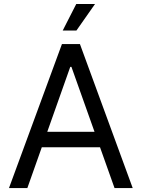

<svg xmlns="http://www.w3.org/2000/svg" viewBox="-20 -950 716 970"><path d="M118.2 0H25.4L293 -727.5H383.8L650.4 0H558.6L340.8 -612.3H335ZM152.3 -284.2H524.4V-206.1H152.3ZM296.9 -795.9 365.2 -929.7H460L366.2 -795.9Z"/></svg>

Font: Inter V
Style: Weight 400 Optical size 14.0
Weight: 400
Designer: Rasmus Andersson
Foundry: rsms
Version: Version 4.000;git-4fc901f